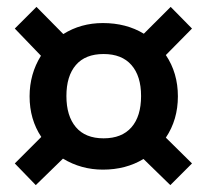

<svg xmlns="http://www.w3.org/2000/svg" viewBox="-20 -621 600 558"><path d="M462 -221 538 -146 475 -83 397 -159Q346 -128 279 -128Q216 -128 163 -160L84 -83L23 -146L100 -223Q66 -274 66 -341Q66 -406 99 -459L23 -538L86 -601L164 -522Q215 -554 279 -554Q347 -554 398 -523L476 -601L538 -538L462 -461Q497 -409 497 -341Q497 -273 462 -221ZM390 -342Q390 -400 362 -432Q334 -464 281 -464Q228 -464 200.5 -432Q173 -400 173 -342Q173 -284 200.5 -251.5Q228 -219 281 -219Q334 -219 362 -251Q390 -283 390 -342Z"/></svg>

Font: FiraGO Medium
Style: Regular
Weight: 500
Designer: bBox Type
Foundry: bBox Type GmbH
Version: Version 1.001;PS 001.001;hotconv 1.0.88;makeotf.lib2.5.64775